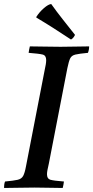

<svg xmlns="http://www.w3.org/2000/svg" viewBox="-32 -931 462 952"><path d="M-12 1Q-12 -6 -11 -15Q-10 -24 -7 -31Q36 -35 55.5 -39.5Q75 -44 83 -59Q91 -74 97 -107L189 -581Q193 -599 195 -611.5Q197 -624 197 -633Q197 -656 179.5 -660.5Q162 -665 110 -669Q112 -685 116 -701Q145 -701 188 -700Q231 -699 268 -699Q302 -699 342 -700Q382 -701 410 -701Q410 -684 404 -669Q361 -665 342 -660.5Q323 -656 316 -641.5Q309 -627 302 -593L210 -119Q206 -101 203.5 -89Q201 -77 201 -67Q201 -45 217 -40Q233 -35 285 -31Q284 -24 282.5 -15Q281 -6 279 1Q250 1 212 0Q174 -1 139 -1Q102 -1 59 0Q16 1 -12 1ZM148 -844V-847Q163 -871 185.5 -890.5Q208 -910 222 -911Q249 -873 279.5 -834.5Q310 -796 340 -758Q336 -750 331.5 -744.5Q327 -739 320 -735Q278 -763 234 -791Q190 -819 148 -844Z"/></svg>

Font: Tiro Bangla
Style: Italic
Weight: 400
Italic angle: -11°
Designer: Bangla: John Hudson & Fiona Ross, assisted by Neelakash Kshetrimayum. Latin: John Hudson with Paul Hanslow, assisted by 
Foundry: Tiro Typeworks Ltd.
Version: Version 1.60